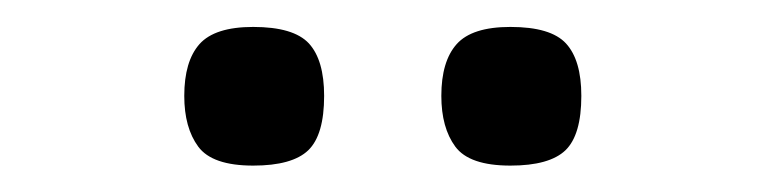

<svg xmlns="http://www.w3.org/2000/svg" viewBox="-20 -714 570 144"><path d="M416 -642.1Q416 -612.8 404.1 -601.3Q392.1 -589.8 362.8 -589.8Q332 -589.8 321.5 -604Q311 -618.2 311 -642.1Q311 -668 322.5 -680.9Q334 -693.8 362.8 -693.8Q393.1 -693.8 404.5 -681.4Q416 -668.9 416 -642.1ZM223.1 -642.1Q223.1 -612.8 211.2 -601.3Q199.2 -589.8 169.9 -589.8Q139.2 -589.8 128.7 -604Q118.2 -618.2 118.2 -642.1Q118.2 -668 129.6 -680.9Q141.1 -693.8 169.9 -693.8Q200.2 -693.8 211.7 -681.4Q223.1 -668.9 223.1 -642.1Z"/></svg>

Font: Lorenzo Sans
Style: Regular
Weight: 400
Foundry: Intel Corporation
Version: Version 1.00; ttfautohint (v1.5)